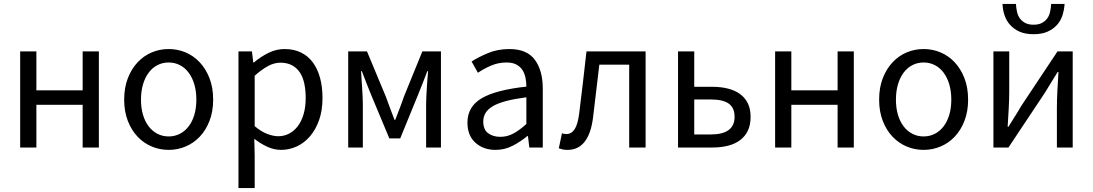

<svg xmlns="http://www.w3.org/2000/svg" viewBox="-20 -746 5527 971"><path d="M82 0V-486H164V-289H398V-486H480V0H398V-216H164V0Z M833 12Q788 12 747.5 -5Q707 -22 676 -54.5Q645 -87 626.5 -134.5Q608 -182 608 -242Q608 -303 626.5 -350.5Q645 -398 676 -431Q707 -464 747.5 -481Q788 -498 833 -498Q878 -498 918.5 -481Q959 -464 990 -431Q1021 -398 1039.5 -350.5Q1058 -303 1058 -242Q1058 -182 1039.5 -134.5Q1021 -87 990 -54.5Q959 -22 918.5 -5Q878 12 833 12ZM833 -56Q864 -56 890 -69.5Q916 -83 934.5 -107.5Q953 -132 963 -166Q973 -200 973 -242Q973 -284 963 -318.5Q953 -353 934.5 -378Q916 -403 890 -416.5Q864 -430 833 -430Q802 -430 776 -416.5Q750 -403 731.5 -378Q713 -353 703 -318.5Q693 -284 693 -242Q693 -200 703 -166Q713 -132 731.5 -107.5Q750 -83 776 -69.5Q802 -56 833 -56Z M1186 205V-486H1254L1261 -430H1264Q1297 -458 1336.5 -478Q1376 -498 1419 -498Q1466 -498 1502 -480.5Q1538 -463 1562 -430.5Q1586 -398 1598.5 -352.5Q1611 -307 1611 -250Q1611 -188 1594 -139.5Q1577 -91 1548 -57Q1519 -23 1481 -5.5Q1443 12 1401 12Q1367 12 1333.5 -3Q1300 -18 1266 -44L1268 41V205ZM1387 -57Q1417 -57 1442.5 -70.5Q1468 -84 1486.5 -108.5Q1505 -133 1515.5 -169Q1526 -205 1526 -250Q1526 -290 1519 -323Q1512 -356 1496.5 -379.5Q1481 -403 1456.5 -416Q1432 -429 1398 -429Q1367 -429 1335.5 -412Q1304 -395 1268 -363V-108Q1301 -80 1332 -68.5Q1363 -57 1387 -57Z M1741 0V-486H1836L1931 -258Q1942 -228 1953 -198.5Q1964 -169 1975 -140H1979Q1990 -169 2001.5 -198.5Q2013 -228 2023 -258L2116 -486H2210V0H2135V-218Q2135 -234 2136 -255.5Q2137 -277 2138.5 -299.5Q2140 -322 2141.5 -344.5Q2143 -367 2145 -386H2141Q2130 -357 2118.5 -327.5Q2107 -298 2096 -271L2004 -46H1949L1855 -271Q1844 -298 1832.5 -327.5Q1821 -357 1810 -386H1806Q1807 -367 1808.5 -344.5Q1810 -322 1811.5 -299.5Q1813 -277 1814 -255.5Q1815 -234 1815 -218V0Z M2486 12Q2425 12 2384.5 -24Q2344 -60 2344 -126Q2344 -206 2415 -248.5Q2486 -291 2642 -308Q2642 -331 2637.5 -353Q2633 -375 2622 -392Q2611 -409 2591.5 -419.5Q2572 -430 2542 -430Q2500 -430 2463 -414Q2426 -398 2397 -378L2365 -435Q2399 -457 2448 -477.5Q2497 -498 2556 -498Q2645 -498 2685 -443.5Q2725 -389 2725 -298V0H2657L2650 -58H2647Q2612 -29 2572 -8.5Q2532 12 2486 12ZM2510 -54Q2545 -54 2576 -70.5Q2607 -87 2642 -119V-254Q2581 -246 2539.5 -235Q2498 -224 2472.5 -209Q2447 -194 2435.5 -174.5Q2424 -155 2424 -132Q2424 -90 2449 -72Q2474 -54 2510 -54Z M2850 12Q2836 12 2826.5 10Q2817 8 2806 4L2822 -72Q2827 -70 2832 -69Q2837 -68 2844 -68Q2870 -68 2886 -92.5Q2902 -117 2909 -171Q2919 -250 2928 -328.5Q2937 -407 2946 -486H3245V0H3162V-419H3011Q3003 -352 2995 -284.5Q2987 -217 2979 -150Q2958 12 2850 12Z M3409 0V-486H3491V-307H3583Q3626 -307 3661.5 -298Q3697 -289 3722.5 -270.5Q3748 -252 3762 -223.5Q3776 -195 3776 -155Q3776 -114 3762 -85Q3748 -56 3722.5 -37Q3697 -18 3661.5 -9Q3626 0 3583 0ZM3491 -66H3574Q3695 -66 3695 -155Q3695 -201 3665.5 -222Q3636 -243 3574 -243H3491Z M3900 0V-486H3982V-289H4216V-486H4298V0H4216V-216H3982V0Z M4651 12Q4606 12 4565.5 -5Q4525 -22 4494 -54.5Q4463 -87 4444.5 -134.5Q4426 -182 4426 -242Q4426 -303 4444.5 -350.5Q4463 -398 4494 -431Q4525 -464 4565.5 -481Q4606 -498 4651 -498Q4696 -498 4736.5 -481Q4777 -464 4808 -431Q4839 -398 4857.5 -350.5Q4876 -303 4876 -242Q4876 -182 4857.5 -134.5Q4839 -87 4808 -54.5Q4777 -22 4736.5 -5Q4696 12 4651 12ZM4651 -56Q4682 -56 4708 -69.5Q4734 -83 4752.5 -107.5Q4771 -132 4781 -166Q4791 -200 4791 -242Q4791 -284 4781 -318.5Q4771 -353 4752.5 -378Q4734 -403 4708 -416.5Q4682 -430 4651 -430Q4620 -430 4594 -416.5Q4568 -403 4549.5 -378Q4531 -353 4521 -318.5Q4511 -284 4511 -242Q4511 -200 4521 -166Q4531 -132 4549.5 -107.5Q4568 -83 4594 -69.5Q4620 -56 4651 -56Z M5004 0V-486H5084V-284Q5084 -245 5081.5 -198.5Q5079 -152 5076 -105H5080Q5094 -128 5112.5 -157Q5131 -186 5144 -209L5328 -486H5405V0H5325V-202Q5325 -241 5327.5 -287.5Q5330 -334 5333 -382H5329Q5315 -359 5296.5 -329.5Q5278 -300 5265 -278L5080 0ZM5207 -573Q5165 -573 5136 -586Q5107 -599 5088 -620.5Q5069 -642 5060 -669.5Q5051 -697 5050 -726H5118Q5119 -705 5123.5 -685.5Q5128 -666 5138.5 -652Q5149 -638 5165.5 -629.5Q5182 -621 5207 -621Q5232 -621 5248.5 -629.5Q5265 -638 5275.5 -652Q5286 -666 5290.5 -685.5Q5295 -705 5296 -726H5364Q5362 -697 5353.5 -669.5Q5345 -642 5326 -620.5Q5307 -599 5278 -586Q5249 -573 5207 -573Z"/></svg>

Font: Processing Sans Pro
Style: Regular
Weight: 400
Designer: Paul D. Hunt
Foundry: Adobe Systems Incorporated
Version: Version 2.020;PS 2.000;hotconv 1.0.86;makeotf.lib2.5.63406